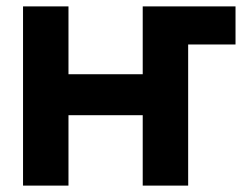

<svg xmlns="http://www.w3.org/2000/svg" viewBox="-20 -580 766 600"><path d="M52 0V-560H194V-348H426V-560H716V-441H568V0H426V-220H194V0Z"/></svg>

Font: Tektur SemiBold
Style: Regular
Weight: 600
Designer: Adam Jagosz
Foundry: Adam Jagosz
Version: Version 1.005;gftools[0.9.30]